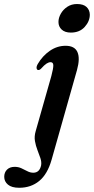

<svg xmlns="http://www.w3.org/2000/svg" viewBox="-150 -670 455 931"><path d="M193.5 -512Q165 -512 149.2 -526.5Q133.5 -541 133.5 -563.5Q133.5 -583.5 144.8 -603.5Q156 -623.5 176.2 -637Q196.5 -650.5 223.5 -650.5Q254.5 -650.5 269.8 -636Q285 -621.5 285.5 -599Q285.5 -567 260.8 -539.5Q236 -512 193.5 -512ZM223.5 -331 100.5 103.5Q80.5 174.5 40.2 207.5Q0 240.5 -56.5 240.5Q-93.5 240.5 -111.5 225.2Q-129.5 210 -129.5 187.5Q-129.5 166 -116 152.5Q-102.5 139 -78.5 139Q-61 139 -46 146Q-31 153 -17.2 160.2Q-3.5 167.5 11.5 167.5Q42 167.5 49.5 131Q52 115 45.8 96.5Q39.5 78 31.5 57.5Q23.5 37 19.5 14.2Q15.5 -8.5 23 -34L99 -301.5Q109 -339 108.5 -353.8Q108 -368.5 95 -368.5Q86.5 -368.5 75.8 -361.8Q65 -355 49 -337Q41.5 -329.5 35 -330.5Q29 -331 27.5 -339Q26 -347 33 -359.5Q56 -399 91.5 -423.5Q127 -448 168 -448Q212 -448 225.5 -417.5Q239 -387 223.5 -331Z"/></svg>

Font: Fraunces 144pt S050 SemiBold
Style: Italic
Weight: 600
Italic angle: -16°
Version: Version 1.000; ttfautohint (v1.8.3)